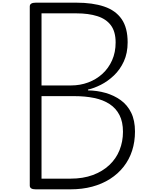

<svg xmlns="http://www.w3.org/2000/svg" viewBox="-20 -1418 1106 1438"><path d="M247 0Q203 0 203 -28V-1370Q203 -1398 248 -1398H552Q674 -1398 760 -1369Q846 -1340 891 -1275Q936 -1210 936 -1101Q936 -1020 907.5 -958Q879 -896 833 -852.5Q787 -809 735.5 -783Q684 -757 639 -747V-741Q708 -740 771 -722Q834 -704 884 -668Q934 -632 962.5 -574Q991 -516 991 -433Q991 -356 969.5 -289.5Q948 -223 906 -169.5Q864 -116 804.5 -78Q745 -40 670.5 -20Q596 0 508 0ZM291 -80H508Q602 -80 675 -107Q748 -134 799 -182Q850 -230 875.5 -294Q901 -358 901 -431Q901 -505 875 -556Q849 -607 801 -638.5Q753 -670 686 -684Q619 -698 537 -698H291ZM291 -778H511Q580 -778 640.5 -800.5Q701 -823 747 -865Q793 -907 819.5 -966.5Q846 -1026 846 -1100Q846 -1181 810.5 -1228.5Q775 -1276 709 -1297Q643 -1318 552 -1318H291Z"/></svg>

Font: Playwrite FR Trad
Style: Regular
Weight: 400
Designer: Veronika Burian, José Scaglione
Foundry: TypeTogether
Version: Version 1.000